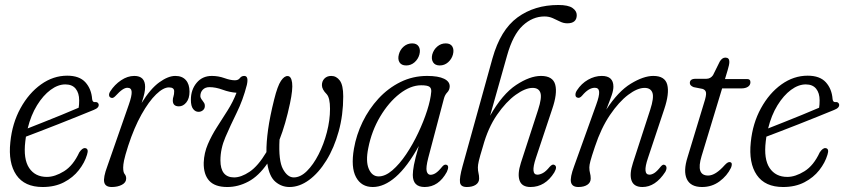

<svg xmlns="http://www.w3.org/2000/svg" viewBox="-20 -742 3385 770"><path d="M329 -121.5Q319.5 -89.5 296.2 -59.8Q273 -30 236.5 -11Q200 8 151 8Q78.5 8 45.5 -40.2Q12.5 -88.5 21.5 -172Q29 -247.5 62.2 -308Q95.5 -368.5 144.5 -403.5Q193.5 -438.5 249.5 -438.5Q298.5 -438.5 322.5 -412Q346.5 -385.5 349.5 -344.5Q351 -332.5 359.5 -332.5Q372 -334.5 375.5 -324.5Q379 -310 355.5 -301Q327.5 -289.5 290.2 -274.5Q253 -259.5 214.2 -244.2Q175.5 -229 141.2 -215.8Q107 -202.5 84 -194Q82.5 -184.5 81.5 -175Q73 -104 97 -68.2Q121 -32.5 168 -32.5Q200 -32.5 236.8 -55.2Q273.5 -78 298 -131Q310.5 -149.5 321.5 -148Q337 -146 329 -121.5ZM242 -403.5Q212.5 -403.5 182.8 -381.5Q153 -359.5 128.5 -319.8Q104 -280 91 -227Q117 -237 153 -251.5Q189 -266 226.8 -281.2Q264.5 -296.5 295.5 -310Q297.5 -322 297.5 -339.5Q297.5 -369 283.5 -386.2Q269.5 -403.5 242 -403.5Z M425.5 -350Q418.5 -352 417.5 -359.5Q416.5 -367 422.5 -376Q439.5 -402.5 465.5 -420Q491.5 -437.5 518.5 -437.5Q562 -437.5 562 -393.5Q562 -382 559 -367.5Q556 -353 548 -329Q583.5 -386.5 619 -412Q654.5 -437.5 683 -437.5Q710.5 -437.5 725.2 -421Q740 -404.5 740 -374.5Q740 -347 727.2 -331.2Q714.5 -315.5 697.5 -315.5Q673 -315.5 673 -339Q673 -348 675.8 -355.8Q678.5 -363.5 678.5 -376Q678.5 -391.5 657.5 -391.5Q635 -391.5 606 -363.5Q577 -335.5 547.5 -283Q518 -230.5 494 -157Q481 -116 477.5 -98.5Q474 -81 474 -70Q474 -50.5 480 -43.8Q486 -37 486 -26Q486 -10 469 -1Q452 8 428 8Q402.5 8 398 -11Q393.5 -30 410.5 -75.5L496.5 -322Q509 -357.5 508 -373.8Q507 -390 491 -390Q482 -390 470.8 -382.5Q459.5 -375 442 -356Q432.5 -346.5 425.5 -350Z M1134 -437Q1148 -436.5 1151.5 -410.2Q1155 -384 1143 -327.5Q1125.5 -244.5 1101 -182Q1096.5 -97.5 1114.8 -64Q1133 -30.5 1158 -30.5Q1185 -30.5 1210.8 -56Q1236.5 -81.5 1257.5 -122.5Q1278.5 -163.5 1291 -211.8Q1303.5 -260 1303.5 -305.5Q1303.5 -350 1290 -364.5Q1271 -383.5 1271 -400.5Q1271 -416.5 1281.2 -427Q1291.5 -437.5 1308.5 -437.5Q1329 -437.5 1342.8 -419Q1356.5 -400.5 1356.5 -355.5Q1356.5 -280.5 1338.2 -214.8Q1320 -149 1289 -98.8Q1258 -48.5 1219.5 -20.2Q1181 8 1141 8Q1109.5 8 1084.8 -12.8Q1060 -33.5 1052 -86Q1017 -35.5 976 -13.8Q935 8 891.5 8Q842 8 819 -17.2Q796 -42.5 797 -90Q798.5 -128.5 813.5 -163.5Q828.5 -198.5 850 -232Q871.5 -265.5 893 -299.5Q914.5 -333.5 928.5 -370Q900.5 -372 872.8 -382.2Q845 -392.5 820 -392.5Q803 -392.5 793.2 -382.2Q783.5 -372 783.5 -356.5Q783.5 -349 792.5 -338Q796.5 -333 799 -328.5Q801.5 -324 801.5 -318Q802 -307 794.2 -300.2Q786.5 -293.5 776 -293.5Q763.5 -293.5 754.5 -305Q745.5 -316.5 745.5 -342Q745.5 -382 768.5 -409.8Q791.5 -437.5 829.5 -437.5Q855.5 -437.5 880 -428.8Q904.5 -420 922 -420Q935.5 -420 942 -428.8Q948.5 -437.5 959.5 -437.5Q978 -437.5 970 -401.5Q954.5 -341 929.2 -289.8Q904 -238.5 884 -192Q864 -145.5 864 -99Q864 -30.5 919 -30.5Q947 -30.5 981 -53.2Q1015 -76 1048.5 -132Q1048 -170.5 1055.2 -222.8Q1062.5 -275 1079.5 -343Q1093 -397.5 1106.8 -417.8Q1120.5 -438 1134 -437Z M1697.5 -109Q1687.5 -70 1691.2 -55.5Q1695 -41 1706.5 -41Q1716.5 -41 1727.2 -47.8Q1738 -54.5 1752.5 -72.5Q1762 -84.5 1771 -81Q1783 -76.5 1772 -52.5Q1739 8 1683 8Q1635.5 8 1635.5 -40.5Q1635.5 -55.5 1640 -80.2Q1644.5 -105 1659.5 -156.5Q1613.5 -73 1567 -32.5Q1520.5 8 1475 8Q1429 8 1407.8 -31.5Q1386.5 -71 1399.5 -146Q1409 -201 1434.2 -253Q1459.5 -305 1498 -346.8Q1536.5 -388.5 1586 -413Q1635.5 -437.5 1693 -437.5Q1737.5 -437.5 1760.8 -426.2Q1784 -415 1783.5 -395Q1783 -381 1773.5 -371.2Q1764 -361.5 1760 -345.5ZM1457 -148.5Q1446 -95 1459 -64.8Q1472 -34.5 1498.5 -34.5Q1525 -34.5 1553.5 -59Q1582 -83.5 1608.8 -123.2Q1635.5 -163 1657.2 -209Q1679 -255 1693 -298.8Q1707 -342.5 1709.5 -374.5Q1710.5 -388 1702.2 -394Q1694 -400 1669 -400Q1626.5 -400 1582.5 -365.8Q1538.5 -331.5 1504.5 -274.2Q1470.5 -217 1457 -148.5ZM1609 -479.5Q1590 -479.5 1582.2 -492Q1574.5 -504.5 1579.5 -523.5Q1584.5 -543 1599.2 -555.5Q1614 -568 1633 -568Q1651.5 -568 1659.2 -555.5Q1667 -543 1662 -523.5Q1657 -505 1642.5 -492.2Q1628 -479.5 1609 -479.5ZM1743.5 -479.5Q1725 -479.5 1717 -492Q1709 -504.5 1713.5 -523.5Q1719 -543 1733.8 -555.5Q1748.5 -568 1767.5 -568Q1786.5 -568 1794 -555.5Q1801.5 -543 1796.5 -523.5Q1791.5 -505 1777 -492.2Q1762.5 -479.5 1743.5 -479.5Z M1916.5 -154Q1904 -113 1900.2 -96.5Q1896.5 -80 1896.5 -70.5Q1896.5 -57.5 1899 -47.8Q1901.5 -38 1901.5 -26Q1901.5 -10 1888 -1Q1874.5 8 1852 8Q1827.5 8 1824.8 -10.2Q1822 -28.5 1835 -75.5L1955 -508Q1987 -622 2055.2 -672Q2123.5 -722 2219 -722Q2259 -722 2276 -710Q2293 -698 2293 -681.5Q2293 -648.5 2255 -648.5Q2240 -648.5 2226 -655.5Q2212 -662.5 2196.8 -669.2Q2181.5 -676 2163.5 -676Q2116 -676 2076.5 -639.5Q2037 -603 2013.5 -519L1945.5 -278Q1995 -365 2050 -401.2Q2105 -437.5 2149.5 -437.5Q2197.5 -437.5 2206.8 -402.2Q2216 -367 2194.5 -304.5L2129 -108Q2107 -41.5 2135 -41.5Q2145 -41.5 2157.2 -48Q2169.5 -54.5 2184.5 -73Q2195.5 -85 2202.5 -81Q2217 -75 2203 -50.5Q2166.5 8 2107.5 8Q2073 8 2063.8 -17.8Q2054.5 -43.5 2069 -89L2138 -301.5Q2154 -350.5 2147.2 -370Q2140.5 -389.5 2116 -389.5Q2087 -389.5 2048.2 -361.8Q2009.5 -334 1973.2 -281.5Q1937 -229 1916.5 -154Z M2295.5 -350.5Q2288 -352.5 2287.8 -361.5Q2287.5 -370.5 2294 -380Q2311.5 -407 2338.2 -422.2Q2365 -437.5 2393.5 -437.5Q2440 -437.5 2440 -394.5Q2440 -380.5 2433.5 -361.2Q2427 -342 2411.5 -302.5Q2459 -375.5 2510 -406.5Q2561 -437.5 2600 -437.5Q2647 -437.5 2656 -402.2Q2665 -367 2644 -304.5L2578.5 -108Q2556 -41.5 2584.5 -41.5Q2593.5 -41.5 2604 -48Q2614.5 -54.5 2630 -74Q2639 -84.5 2645.5 -80.5Q2651.5 -78.5 2652.8 -71Q2654 -63.5 2648 -52.5Q2608.5 8 2556.5 8Q2522 8 2512.8 -17.8Q2503.5 -43.5 2518.5 -89L2587.5 -301.5Q2603.5 -350.5 2596.5 -370Q2589.5 -389.5 2565 -389.5Q2536 -389.5 2499 -361.5Q2462 -333.5 2426.2 -280.8Q2390.5 -228 2366 -154Q2352 -112.5 2347.8 -96.2Q2343.5 -80 2343.5 -70.5Q2343.5 -57.5 2346.2 -47.8Q2349 -38 2349 -26Q2349 -10 2335.5 -1Q2322 8 2299.5 8Q2274.5 8 2270 -11Q2265.5 -30 2282.5 -75.5L2371 -322Q2384 -357.5 2382.8 -373.8Q2381.5 -390 2365.5 -390Q2341 -390 2315 -359Q2304.5 -346.5 2295.5 -350.5Z M2797.5 -385.5 2762 -392.5Q2746.5 -398.5 2746.5 -409Q2746.5 -426 2769.5 -426H2812.5Q2829.5 -426 2839.5 -440.5L2866.5 -495Q2876 -511 2889 -511Q2905 -511 2905 -494Q2905 -482.5 2898 -460L2887.5 -425H2976.5Q2989.5 -425 2989.5 -412.5Q2989.5 -400.5 2979.5 -394Q2969.5 -387.5 2953.5 -387.5H2876L2793.5 -115.5Q2770 -38 2820 -38Q2849.5 -38 2887 -80.5Q2900.5 -95 2909 -91.5Q2914.5 -90 2914.8 -83.5Q2915 -77 2911.5 -69Q2896 -37 2865.5 -14.5Q2835 8 2795.5 8Q2749.5 8 2734.5 -23.8Q2719.5 -55.5 2737.5 -112L2803.5 -329.5Q2813 -358.5 2811.5 -370Q2810 -381.5 2797.5 -385.5Z M3298.5 -121.5Q3289 -89.5 3265.8 -59.8Q3242.5 -30 3206 -11Q3169.5 8 3120.5 8Q3048 8 3015 -40.2Q2982 -88.5 2991 -172Q2998.5 -247.5 3031.8 -308Q3065 -368.5 3114 -403.5Q3163 -438.5 3219 -438.5Q3268 -438.5 3292 -412Q3316 -385.5 3319 -344.5Q3320.5 -332.5 3329 -332.5Q3341.5 -334.5 3345 -324.5Q3348.5 -310 3325 -301Q3297 -289.5 3259.8 -274.5Q3222.5 -259.5 3183.8 -244.2Q3145 -229 3110.8 -215.8Q3076.5 -202.5 3053.5 -194Q3052 -184.5 3051 -175Q3042.5 -104 3066.5 -68.2Q3090.5 -32.5 3137.5 -32.5Q3169.5 -32.5 3206.2 -55.2Q3243 -78 3267.5 -131Q3280 -149.5 3291 -148Q3306.5 -146 3298.5 -121.5ZM3211.5 -403.5Q3182 -403.5 3152.2 -381.5Q3122.5 -359.5 3098 -319.8Q3073.5 -280 3060.5 -227Q3086.5 -237 3122.5 -251.5Q3158.5 -266 3196.2 -281.2Q3234 -296.5 3265 -310Q3267 -322 3267 -339.5Q3267 -369 3253 -386.2Q3239 -403.5 3211.5 -403.5Z"/></svg>

Font: Fraunces 144pt S100 Light
Style: Italic
Weight: 300
Italic angle: -16°
Version: Version 1.000; ttfautohint (v1.8.3)